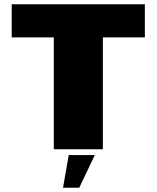

<svg xmlns="http://www.w3.org/2000/svg" viewBox="-20 -695 730 894"><path d="M230.5 0H459V-521H654.5V-675H34.5V-521H230.5ZM273.5 179H349L421.5 27H300Z"/></svg>

Font: Anybody Thin Black
Style: Regular
Weight: 900
Version: Version 1.113;gftools[0.9.25]